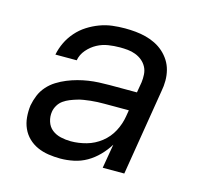

<svg xmlns="http://www.w3.org/2000/svg" viewBox="-84 -621 767 722"><g transform="rotate(15 300.0 -260.0)"><path d="M208 8Q185 8 162 4.5Q139 1 119 -8Q99 -17 83.5 -32Q68 -47 59 -67Q50 -87 48 -110Q46 -133 49 -156Q53 -177 61 -196.5Q69 -216 83.5 -232.5Q98 -249 116.5 -260.5Q135 -272 154.5 -280Q174 -288 194.5 -293.5Q215 -299 235 -302Q255 -305 275.5 -306Q296 -307 316 -307H423L430 -348Q432 -363 431 -379Q430 -395 423 -408Q416 -421 404.5 -430.5Q393 -440 378.5 -445.5Q364 -451 348.5 -452.5Q333 -454 318 -454Q295 -454 272.5 -450.5Q250 -447 229.5 -436Q209 -425 193 -406.5Q177 -388 173 -365H90Q95 -390 106 -413Q117 -436 134.5 -456Q152 -476 174 -490Q196 -504 220 -513Q244 -522 268.5 -525Q293 -528 318 -528Q339 -528 359.5 -526Q380 -524 399.5 -519Q419 -514 437 -505Q455 -496 469.5 -483Q484 -470 494.5 -453.5Q505 -437 510 -417.5Q515 -398 515 -377Q515 -356 511 -336L456 0H372L388 -94Q374 -71 354 -50.5Q334 -30 310.5 -16.5Q287 -3 260.5 2.5Q234 8 209 8ZM230 -65Q260 -65 290.5 -73.5Q321 -82 346.5 -102Q372 -122 387 -150.5Q402 -179 407 -210L411 -234H316Q303 -234 289.5 -233.5Q276 -233 263 -231.5Q250 -230 237 -228Q224 -226 211 -222Q198 -218 185.5 -213Q173 -208 161.5 -200Q150 -192 142.5 -179.5Q135 -167 133 -154Q130 -135 136 -116Q142 -97 156.5 -85.5Q171 -74 190.5 -69.5Q210 -65 230 -65Z"/></g></svg>

Font: Zed Sans Extended
Style: Italic
Weight: 400
Width: 7
Italic angle: -9°
Designer: Belleve Invis
Foundry: Belleve Invis
Version: Version 1.0.0; ttfautohint (v1.8.4)